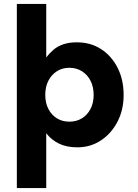

<svg xmlns="http://www.w3.org/2000/svg" viewBox="-20 -740 702 980"><path d="M66 220V-720H216V-447Q232 -468 253 -486Q274 -504 303.5 -514Q333 -524 372 -524Q443 -524 496.5 -489Q550 -454 580.5 -393.5Q611 -333 611 -255Q611 -178 579 -117.5Q547 -57 494 -22.5Q441 12 375 12Q320 12 281 -7Q242 -26 216 -60V220ZM334 -119Q370 -119 398 -136Q426 -153 442 -184Q458 -215 458 -255Q458 -297 442 -328Q426 -359 398 -376.5Q370 -394 334 -394Q298 -394 270.5 -376.5Q243 -359 227 -328Q211 -297 211 -256Q211 -215 227 -184Q243 -153 270.5 -136Q298 -119 334 -119Z"/></svg>

Font: DM Sans 12pt Black
Style: Regular
Weight: 900
Version: Version 4.004;gftools[0.9.30]